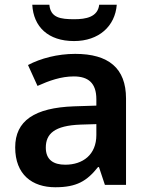

<svg xmlns="http://www.w3.org/2000/svg" viewBox="-20 -779 628 809"><path d="M472 -759H398C392 -707 342 -698 293 -698C235 -698 193 -704 188 -759H116C121 -666 183 -606 292 -606C397 -606 465 -669 472 -759ZM297 -552C222 -552 151 -533 98 -505L138 -417C187 -439 237 -457 291 -457C351 -457 386 -430 386 -361V-334L292 -331C125 -325 44 -270 44 -158C44 -43 116 10 213 10C303 10 346 -16 393 -75H397L422 0H511V-364C511 -492 437 -552 297 -552ZM320 -254 386 -256V-210C386 -127 329 -85 255 -85C206 -85 173 -105 173 -157C173 -215 209 -250 320 -254Z"/></svg>

Font: Noto Sans Gunjala Gondi Semibold
Style: Regular
Weight: 400
Designer: Ek Type
Foundry: Ek Type
Version: Version 1.004